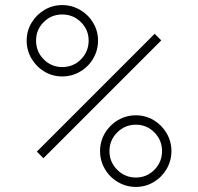

<svg xmlns="http://www.w3.org/2000/svg" viewBox="-20 -721 780 756"><path d="M85 -561Q85 -599 104 -631Q123 -663 155 -682Q187 -701 225 -701Q263 -701 295.5 -682Q328 -663 347 -631Q366 -599 366 -561Q366 -523 347 -490.5Q328 -458 295.5 -439Q263 -420 225 -420Q187 -420 155 -439Q123 -458 104 -490.5Q85 -523 85 -561ZM122 -561Q122 -518 152 -487.5Q182 -457 225 -457Q269 -457 299 -487.5Q329 -518 329 -561Q329 -604 298.5 -634Q268 -664 225 -664Q182 -664 152 -634Q122 -604 122 -561ZM615 -562 151 -98 125 -124 589 -588ZM655 -126Q655 -88 636 -55.5Q617 -23 585 -4Q553 15 515 15Q477 15 444.5 -4Q412 -23 393 -55.5Q374 -88 374 -126Q374 -164 393 -196.5Q412 -229 444.5 -248Q477 -267 515 -267Q553 -267 585 -248Q617 -229 636 -196.5Q655 -164 655 -126ZM618 -126Q618 -169 588 -199.5Q558 -230 515 -230Q472 -230 441.5 -199.5Q411 -169 411 -126Q411 -83 441.5 -52.5Q472 -22 515 -22Q558 -22 588 -52.5Q618 -83 618 -126Z"/></svg>

Font: Major Mono Display
Style: Regular
Weight: 400
Designer: Emre Parlak
Foundry: Emre Parlak
Version: Version 2.000; ttfautohint (v1.8) -l 8 -r 50 -G 200 -x 14 -D